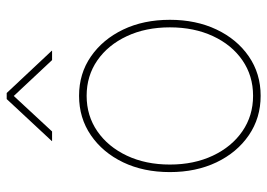

<svg xmlns="http://www.w3.org/2000/svg" viewBox="-132 -653 794 570"><g transform="rotate(-90 265.0 -368.0)"><path d="M265.6 8.8Q199.7 8.8 148.4 -26.4Q97.2 -61.5 68.1 -122.3Q39.1 -183.1 39.1 -260.7Q39.1 -338.9 68.1 -399.4Q97.2 -460 148.4 -495.1Q199.7 -530.3 265.6 -530.3Q331.5 -530.3 382.3 -495.1Q433.1 -460 462.2 -399.4Q491.2 -338.9 491.2 -260.7Q491.2 -183.1 462.4 -122.3Q433.6 -61.5 382.6 -26.4Q331.5 8.8 265.6 8.8ZM265.6 -13.7Q325.2 -13.7 371.1 -45.4Q417 -77.1 442.9 -133.1Q468.8 -189 468.8 -260.7Q468.8 -332.5 442.6 -388.4Q416.5 -444.3 370.6 -476.1Q324.7 -507.8 265.6 -507.8Q206.5 -507.8 160.4 -476.1Q114.3 -444.3 87.9 -388.4Q61.5 -332.5 61.5 -260.7Q61.5 -189 87.9 -133.1Q114.3 -77.1 160.4 -45.4Q206.5 -13.7 265.6 -13.7ZM159.7 -610.4H131.3V-611.3L255.9 -745.1H273.9L399.4 -611.3V-610.4H371.6L265.1 -724.1Z"/></g></svg>

Font: Inter 28pt Thin
Style: Regular
Weight: 250
Designer: Rasmus Andersson
Foundry: rsms
Version: Version 4.001;git-66647c0bb